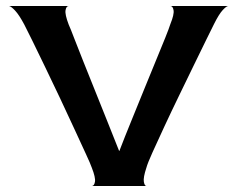

<svg xmlns="http://www.w3.org/2000/svg" viewBox="-20 -620 791 640"><path d="M286 0Q294 0 296.5 -14Q299 -28 286 -61Q282 -73 266 -107.5Q250 -142 227.5 -191Q205 -240 179.5 -294Q154 -348 130 -397.5Q106 -447 87.5 -485Q69 -523 61 -538Q44 -570 30.5 -584.5Q17 -599 10 -600H209Q201 -600 198.5 -586Q196 -572 209 -538Q215 -525 227.5 -492Q240 -459 258 -414.5Q276 -370 296.5 -318.5Q317 -267 338 -215Q359 -163 377 -117H378Q396 -164 417.5 -216.5Q439 -269 460 -321Q481 -373 499.5 -417.5Q518 -462 531 -494.5Q544 -527 548 -540Q561 -572 558.5 -586Q556 -600 548 -600H741Q735 -600 722.5 -586.5Q710 -573 694 -541Q687 -527 669 -490.5Q651 -454 627 -404.5Q603 -355 577 -301.5Q551 -248 528 -198.5Q505 -149 488.5 -112.5Q472 -76 468 -61Q457 -28 459.5 -14Q462 0 468 0Z"/></svg>

Font: Red Rose Medium
Style: Regular
Weight: 500
Designer: Jaikishan Patel
Version: Version 2.000